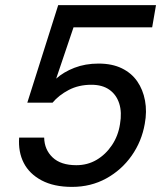

<svg xmlns="http://www.w3.org/2000/svg" viewBox="-20 -720 651 752"><path d="M262 12Q191 12 143 -13.5Q95 -39 73 -82Q51 -125 55 -181H153Q154 -134 186 -103.5Q218 -73 279 -73Q323 -73 358.5 -94Q394 -115 418.5 -151.5Q443 -188 450 -234Q458 -280 447 -314.5Q436 -349 408.5 -368.5Q381 -388 338 -388Q288 -388 249 -367.5Q210 -347 186 -318H87L208 -700H591L576 -613H268L200 -412Q229 -438 271.5 -454.5Q314 -471 366 -471Q419 -471 457 -452.5Q495 -434 517.5 -401.5Q540 -369 548 -326Q556 -283 547 -235Q535 -166 495.5 -110Q456 -54 396 -21Q336 12 262 12Z"/></svg>

Font: DM Sans 9pt Medium
Style: Italic
Weight: 500
Italic angle: -10°
Version: Version 4.004;gftools[0.9.30]